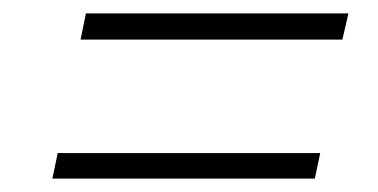

<svg xmlns="http://www.w3.org/2000/svg" viewBox="-20 -465 563 286"><path d="M108 -445H499L490 -406H100ZM66 -237H457L449 -199H58Z"/></svg>

Font: Montserrat Ace
Style: Light Italic
Weight: 300
Italic angle: -11.3°
Designer: Julieta Ulanovsky
Foundry: Julieta Ulanovsky
Version: Version 1